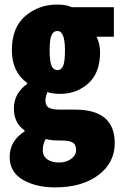

<svg xmlns="http://www.w3.org/2000/svg" viewBox="-20 -604 540 844"><path d="M221.7 219.7Q137.7 219.7 80.1 186Q22.5 152.3 22.5 85.9Q22.5 15.6 87.9 -26.4V-31.2Q41 -62.5 41 -127.9Q41 -193.4 99.6 -235.4V-239.3Q32.2 -287.1 32.2 -383.8Q32.2 -483.4 91.3 -533.7Q150.4 -584 232.4 -584Q269.5 -584 295.9 -572.3H480.5V-442.4H404.3Q419.9 -411.1 419.9 -374Q419.9 -284.2 368.7 -237.8Q317.4 -191.4 244.1 -191.4Q210.9 -191.4 188.5 -199.2Q179.7 -177.7 179.7 -162.1Q179.7 -140.6 193.8 -131.3Q208 -122.1 244.1 -122.1H310.5Q484.4 -122.1 484.4 25.4Q484.4 111.3 412.6 165.5Q340.8 219.7 221.7 219.7ZM265.6 -383.8Q265.6 -467.8 232.4 -467.8Q214.8 -467.8 206.5 -449.2Q198.2 -430.7 198.2 -383.8Q198.2 -335 206.5 -315.4Q214.8 -295.9 232.4 -295.9Q250 -295.9 257.8 -314.9Q265.6 -334 265.6 -383.8ZM240.2 110.4Q271.5 110.4 293 94.2Q314.5 78.1 314.5 55.7Q314.5 31.2 299.3 22.5Q284.2 13.7 251 13.7H246.1Q199.2 13.7 181.6 6.8Q168 26.4 168 57.6Q168 82 187.5 96.2Q207 110.4 240.2 110.4Z"/></svg>

Font: Gen Shin Gothic Monospace Heavy
Style: Bold
Weight: 800
Designer: [Source Han Sans]
Ryoko NISHIZUKA  (kana & ideographs); Paul D. Hunt (Latin, Greek & Cyrillic); Wenlong ZHANG  (bopomofo
Version: Version 1.002.20150607